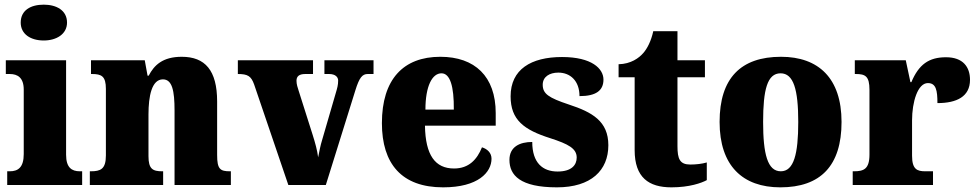

<svg xmlns="http://www.w3.org/2000/svg" viewBox="-20 -795 4202 825"><path d="M168 -621C222 -621 268 -648 268 -698C268 -751 222 -775 168 -775C112 -775 69 -751 69 -698C69 -648 112 -621 168 -621ZM11 0H333V-59H323C288 -59 264 -75 264 -130V-536H5V-477H22C56 -477 82 -461 82 -410V-133C82 -76 58 -59 22 -59H11Z M366 0H681V-59H677C636 -59 618 -69 618 -124V-303C618 -382 632 -454 680 -454C720 -454 730 -405 730 -320V0H972V-59H968C926 -59 913 -68 913 -129V-359C913 -493 861 -551 761 -551C678 -551 642 -514 619 -470H614L602 -536H371V-477H375C416 -477 435 -468 435 -413V-127C435 -68 412 -59 370 -59H366Z M1072 -432 1219 0H1380L1507 -407C1524 -462 1537 -477 1560 -477H1585V-536H1374V-477H1394C1422 -477 1433 -463 1433 -449C1433 -430 1429 -416 1423 -396L1364 -193C1357 -171 1352 -144 1347 -119C1343 -150 1335 -179 1323 -217L1263 -406C1259 -418 1254 -433 1254 -448C1254 -466 1264 -477 1292 -477H1325V-536H1002V-477C1045 -477 1059 -468 1072 -432Z M1884 10C2035 10 2092 -55 2092 -113C2092 -138 2074 -155 2051 -162C2030 -110 1995 -71 1931 -71C1850 -71 1808 -128 1806 -255H2110V-309C2110 -467 2020 -551 1872 -551C1713 -551 1621 -454 1621 -266C1621 -91 1706 10 1884 10ZM1930 -324H1808C1808 -425 1837 -480 1877 -480C1914 -480 1931 -424 1930 -324Z M2373 10C2520 10 2594 -63 2594 -171C2594 -274 2525 -313 2424 -346C2337 -375 2312 -392 2312 -431C2312 -465 2341 -483 2379 -483C2430 -483 2470 -448 2470 -382C2541 -382 2573 -406 2573 -453C2573 -500 2523 -550 2395 -550C2262 -550 2174 -497 2174 -381C2174 -280 2231 -237 2345 -201C2422 -176 2458 -157 2458 -118C2458 -86 2436 -58 2376 -58C2312 -58 2267 -95 2267 -185C2213 -185 2169 -164 2169 -108C2169 -42 2215 10 2373 10Z M2865 10C2943 10 2995 -9 3017 -21V-97C2997 -91 2971 -88 2946 -88C2901 -88 2891 -112 2891 -167V-463H3009V-536H2891V-661H2787C2778 -619 2761 -586 2744 -567C2726 -546 2691 -520 2638 -519V-463H2707V-150C2707 -32 2768 10 2865 10Z M3333 10C3506 10 3596 -83 3596 -271C3596 -459 3497 -551 3336 -551C3163 -551 3072 -459 3072 -271C3072 -83 3171 10 3333 10ZM3335 -59C3278 -59 3259 -133 3259 -271C3259 -410 3277 -480 3334 -480C3390 -480 3410 -410 3410 -271C3410 -133 3391 -59 3335 -59Z M3644 0H3989V-59H3956C3921 -59 3899 -67 3899 -126V-278C3899 -356 3923 -438 3967 -438C4002 -438 4008 -407 4008 -352C4091 -352 4148 -380 4148 -452C4148 -507 4118 -549 4045 -549C3971 -549 3928 -518 3896 -442H3892L3872 -536H3653V-477H3657C3698 -477 3716 -468 3716 -409V-131C3716 -68 3691 -59 3649 -59H3644Z"/></svg>

Font: Noto Serif Bengali SemiCondensed Black
Style: Regular
Weight: 900
Width: 4
Designer: Juan Bruce, Universal Thirst, Indian Type Foundry and the Monotype Design Team.
Foundry: Monotype Imaging Inc.
Version: Version 2.003